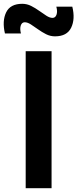

<svg xmlns="http://www.w3.org/2000/svg" viewBox="-55 -989 407 1009"><path d="M234 -798Q209.5 -798 187.2 -809.2Q165 -820.5 144.8 -835Q124.5 -849.5 107 -860.8Q89.5 -872 75 -872Q60 -872 54.2 -855.2Q48.5 -838.5 55 -813H-29Q-44.5 -878.5 -22.8 -923.8Q-1 -969 62 -969Q86.5 -969 108.8 -957.8Q131 -946.5 151.2 -932Q171.5 -917.5 189 -906.2Q206.5 -895 221 -895Q236 -895 242 -911.8Q248 -928.5 241 -954H325Q341 -889 319 -843.5Q297 -798 234 -798ZM80 0V-720H216V0Z"/></svg>

Font: Manrope ExtraLight ExtraBold
Style: Regular
Weight: 800
Version: Version 4.504